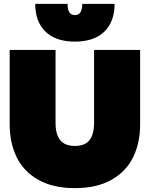

<svg xmlns="http://www.w3.org/2000/svg" viewBox="-20 -957 774 992"><path d="M162 -937H329Q329 -879 367 -879Q405 -879 405 -937H572Q572 -845 519 -793.5Q466 -742 367 -742Q268 -742 215 -793.5Q162 -845 162 -937ZM30 -315V-699H267V-322Q267 -263 291 -233Q315 -203 367 -203Q419 -203 442.5 -233Q466 -263 466 -322V-699H704V-315Q704 -219 668 -145Q632 -71 556 -28Q480 15 367 15Q254 15 178 -28Q102 -71 66 -145Q30 -219 30 -315Z"/></svg>

Font: Prompt Black
Style: Regular
Weight: 900
Designer: Katatrad Team
Foundry: CadsonDemak
Version: Version 1.000